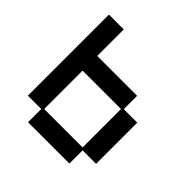

<svg xmlns="http://www.w3.org/2000/svg" viewBox="-170 -772 926 926"><g transform="rotate(45 293.0 -309.5)"><path d="M151 12V-78H60V-631H161V-450H433V-359H525V-78H433V12ZM161 -88H423V-350H161Z"/></g></svg>

Font: Pixelify Sans
Style: Regular
Weight: 400
Designer: Stefie Justprince
Foundry: Typecalism Foundryline
Version: Version 1.000;February 13, 2025;FontCreator 15.0.0.3015 64-b